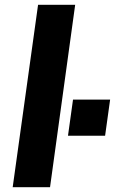

<svg xmlns="http://www.w3.org/2000/svg" viewBox="-20 -782 480 802"><path d="M189 0 294 -762H139L33 0ZM285 -366 264 -215H419L440 -366Z"/></svg>

Font: Cheyenne Sans
Style: Bold Italic
Weight: 700
Italic angle: -8.13011°
Designer: The Public Sans project authors (U.S. Web Design System), Libre Franklin designed by Pablo Impallari and Rodrigo Fuenzal
Foundry: The Cheyenne Sans Project Authors
Version: Version 2.007